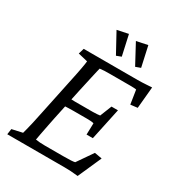

<svg xmlns="http://www.w3.org/2000/svg" viewBox="-181 -866 900 981"><g transform="rotate(30 268.5 -375.0)"><path d="M426.8 4.9Q402.3 2 383.3 1Q364.3 0 347.7 0H8.8L13.7 -33.2L75.2 -46.9Q78.1 -56.6 82 -72.3Q85.9 -87.9 92.3 -114.7Q98.6 -141.6 107.4 -185.5L148.4 -380.9Q163.1 -449.2 168.9 -481.4Q174.8 -513.7 175.8 -526.4L119.1 -540L128.9 -573.2H447.3Q459 -573.2 471.7 -573.7Q484.4 -574.2 499.5 -575.2Q514.6 -576.2 530.3 -577.1L518.6 -450.2L477.5 -445.3L464.8 -527.3Q459 -528.3 449.7 -528.8Q440.4 -529.3 429.7 -529.3H308.6Q290 -529.3 276.9 -528.8Q263.7 -528.3 250 -526.4Q249 -523.4 245.1 -506.3Q241.2 -489.3 235.8 -465.3Q230.5 -441.4 225.1 -417Q219.7 -392.6 215.8 -375L176.8 -191.4Q172.9 -172.9 167 -142.6Q161.1 -112.3 155.8 -85.4Q150.4 -58.6 149.4 -49.8Q161.1 -47.9 174.3 -46.9Q187.5 -45.9 204.1 -45.9H311.5Q340.8 -45.9 357.4 -46.9Q374 -47.9 380.9 -49.8L444.3 -141.6L488.3 -133.8ZM360.4 -201.2 362.3 -268.6Q357.4 -270.5 347.2 -271.5Q336.9 -272.5 321.3 -272.5H241.2Q230.5 -272.5 214.8 -272Q199.2 -271.5 180.7 -270.5L191.4 -318.4Q209 -317.4 223.6 -317.4Q238.3 -317.4 250 -317.4H329.1Q344.7 -317.4 355 -318.4Q365.2 -319.3 372.1 -320.3L399.4 -388.7H437.5L397.5 -201.2ZM402.3 -625 339.8 -741.2 405.3 -754.9 431.6 -635.7ZM289.1 -625 225.6 -741.2 291 -754.9 317.4 -635.7Z"/></g></svg>

Font: Crimson Pro Light
Style: Italic
Weight: 300
Italic angle: -12°
Designer: Jacques Le Bailly
Foundry: Baron von Fonthausen
Version: Version 1.003